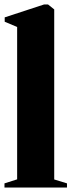

<svg xmlns="http://www.w3.org/2000/svg" viewBox="-20 -837 321 857"><path d="M56.5 -36.5V-716.5L1 -740V-759.5L176.5 -817H194.5L222 -795V-36L279 -18.5V0H0V-18.5Z"/></svg>

Font: Merriweather 144pt Black
Style: Regular
Weight: 900
Version: Version 2.100